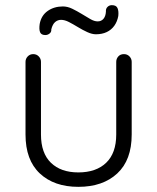

<svg xmlns="http://www.w3.org/2000/svg" viewBox="-20 -718 609 745"><path d="M461 -508Q474 -508 482.5 -499Q491 -490 491 -478V-196Q491 -97 435 -45Q379 7 284 7Q190 7 134.5 -45Q79 -97 79 -196V-478Q79 -490 87.5 -499Q96 -508 109 -508Q122 -508 130.5 -499Q139 -490 139 -478V-196Q139 -124 177.5 -86.5Q216 -49 284 -49Q353 -49 392 -86.5Q431 -124 431 -196V-478Q431 -490 439 -499Q447 -508 461 -508ZM156 -582Q140 -582 135.5 -593Q131 -604 134 -625Q140 -658 165 -675.5Q190 -693 224 -693Q242 -693 260.5 -684Q279 -675 297 -664Q315 -653 330.5 -644Q346 -635 359 -635Q373 -635 381.5 -645Q390 -655 391 -673Q390 -684 397 -691Q404 -698 414 -698Q431 -698 436 -686.5Q441 -675 439 -656Q435 -634 423.5 -618Q412 -602 394 -593.5Q376 -585 352 -585Q337 -585 318.5 -593.5Q300 -602 282 -613Q264 -624 247.5 -632.5Q231 -641 217 -641Q204 -641 194 -632.5Q184 -624 179 -604Q180 -594 172.5 -588Q165 -582 156 -582Z"/></svg>

Font: Quicksand Light
Style: Regular
Weight: 400
Version: Version 3.004